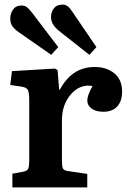

<svg xmlns="http://www.w3.org/2000/svg" viewBox="-20 -820 564 840"><path d="M371.1 -580.1 236.8 -686Q203.1 -713.9 203.1 -745.1Q203.1 -767.1 215.6 -783.4Q228 -799.8 252.9 -799.8Q266.1 -799.8 275.1 -793.5Q284.2 -787.1 294.9 -771L401.9 -613.8ZM204.1 -580.1 62 -679.2Q43.9 -691.9 34.4 -705.1Q24.9 -718.3 24.9 -738.8Q24.9 -761.7 37.4 -778.8Q49.8 -795.9 74.2 -795.9Q87.4 -795.9 96.4 -789.6Q105.5 -783.2 118.2 -767.1L234.9 -613.8ZM34.2 0V-60.1L82 -68.8Q99.1 -72.3 103.5 -82.5Q107.9 -92.8 107.9 -117.2V-378.9Q107.9 -414.1 102.3 -425.8Q96.7 -437.5 74.2 -440.9L24.9 -448.2L32.2 -508.8L220.2 -520L231.9 -513.2L238.8 -428.2H242.2Q294.9 -526.9 394 -526.9Q446.3 -526.9 480.2 -499.3Q514.2 -471.7 514.2 -418.9Q514.2 -377.9 493.2 -354.5Q472.2 -331.1 432.1 -331.1Q399.4 -331.1 380.6 -345Q361.8 -358.9 361.8 -380.9Q361.8 -401.9 384.8 -443.8Q330.6 -453.1 290.8 -408.2Q251 -363.3 251 -293V-115.2Q251 -91.8 255.1 -83.3Q259.3 -74.7 275.9 -71.8L361.8 -59.1V0Z"/></svg>

Font: Literata Book
Style: Bold
Weight: 700
Designer: Latin by Veronika Burian and Jose Scaglione. Greek by Irene Vlachou. Cyrillic by Vera Evstafieva
Foundry: TypeTogether
Version: Version 2.003;PS 002.003;hotconv 1.0.88;makeotf.lib2.5.64775